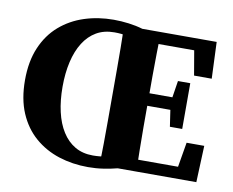

<svg xmlns="http://www.w3.org/2000/svg" viewBox="-76 -775 1083 891"><g transform="rotate(10 465.0 -329.0)"><path d="M210.5 -328.6Q210.5 -264.3 222.7 -211Q234.8 -157.7 259.3 -119.1Q283.7 -80.5 319.7 -59.5Q355.7 -38.5 403.9 -38.5Q437.7 -38.5 467.8 -45Q497.9 -51.4 528.4 -67.4V0Q499 7.7 463.8 13.1Q428.7 18.5 391.2 18.5Q318 18.5 253.2 -2.3Q188.5 -23.2 138.9 -66.1Q89.4 -109 61.5 -174.3Q33.5 -239.7 33.5 -328.6Q33.5 -417.3 61.5 -482.6Q89.4 -548 138.9 -590.9Q188.5 -633.8 253.2 -654.8Q318 -675.8 391.2 -675.8Q426.2 -675.8 461.6 -671.2Q496.9 -666.7 528.4 -657.3V-589.9Q497.9 -605.9 467.8 -612.3Q437.7 -618.7 404.2 -618.7Q355.7 -618.7 319.7 -597.8Q283.7 -576.8 259.4 -538.2Q235.1 -499.6 222.8 -446.3Q210.5 -393 210.5 -328.6ZM442.1 0Q444.1 -51 444.6 -102Q445.1 -153 445.1 -205.5Q445.1 -258 445.1 -310V-347Q445.1 -399 445.1 -450.6Q445.1 -502.3 444.6 -554.3Q444.1 -606.3 442.1 -657.3H616Q615 -607.3 614 -555.6Q613 -504 613 -452Q613 -400 613 -347V-314.2Q613 -260.8 613 -208Q613 -155.3 614 -103.6Q615 -52 616 0ZM733.4 -231.8 718.4 -332.9V-351.5L733.4 -447.3H791.4V-231.8ZM531.3 -309.5V-368.5H749V-309.5ZM802.6 -485.2 782.8 -600.9H531.3V-657.3H878.8L885.8 -485.2ZM822.6 -172.3H905.8L898.8 0H531.3V-55.7H802.8Z"/></g></svg>

Font: Source Serif 4 Variable
Style: Regular
Weight: 400
Designer: Frank Grießhammer
Foundry: Adobe
Version: Version 4.005;hotconv 1.1.0;makeotfexe 2.6.0